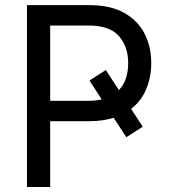

<svg xmlns="http://www.w3.org/2000/svg" viewBox="-20 -748 675 768"><path d="M87.9 0V-727.5H336.9Q421.9 -727.5 476.8 -696.5Q531.7 -665.5 558.3 -613.3Q585 -561 585 -496.1Q585 -439.9 565.2 -392.1Q545.4 -344.2 504.4 -312.5L550.8 -241.2L485.4 -199.2L434.6 -276.9Q391.1 -263.2 337.4 -263.2H180.7V0ZM403.3 -467.8 455.6 -387.7Q475.1 -407.7 483.9 -435.5Q492.7 -463.4 492.7 -496.1Q492.7 -560.5 456.1 -603.3Q419.4 -646 332 -646H180.7V-344.7H333Q362.8 -344.7 386.7 -350.6L337.9 -425.8Z"/></svg>

Font: Inter
Style: Regular
Weight: 400
Designer: Rasmus Andersson
Foundry: rsms
Version: Version 4.001;git-9221beed3